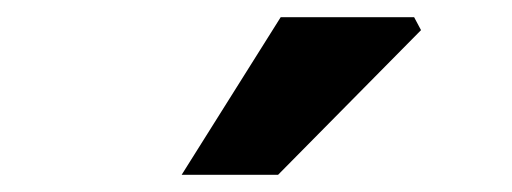

<svg xmlns="http://www.w3.org/2000/svg" viewBox="-20 -773 595 223"><path d="M191 -570 306 -753H461L469 -738L303 -570Z"/></svg>

Font: Mada
Style: Bold
Weight: 700
Designer: Khaled Hosny
Version: Version 1.5